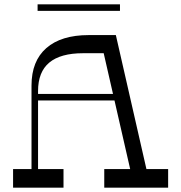

<svg xmlns="http://www.w3.org/2000/svg" viewBox="-20 -861 832 881"><path d="M458.4 0V-85.1H751.5V0ZM40 0V-85.1H271.4V0ZM124.6 -468.6Q124.6 -580.8 192.6 -640.4Q260.6 -700 387 -700H511.6L657.1 -62.4L583.5 -58L455.8 -616.8H361.1Q257.9 -616.8 206.2 -573.9Q154.6 -531 154.6 -443.1V-63.2L124.6 -63.6ZM134.6 -400V-430H557.5V-400ZM152.5 -811V-841H530.5V-811Z"/></svg>

Font: Space Cowgirl
Style: Regular
Weight: 400
Designer: Valery Marier
Foundry: Valery Marier
Version: Version 1.000